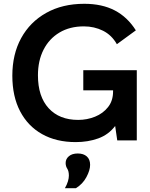

<svg xmlns="http://www.w3.org/2000/svg" viewBox="-20 -740 792 1012"><path d="M419 -370H701V0H598L587 -76Q552 -30 498 -10.5Q444 9 379 9Q277 9 202 -33Q127 -75 86 -153.5Q45 -232 45 -341Q45 -454 91.5 -539Q138 -624 223.5 -672Q309 -720 424 -720Q518 -720 585 -685Q652 -650 696 -580L596 -507Q569 -555 523 -578Q477 -601 422 -601Q348 -601 293.5 -568.5Q239 -536 209.5 -478Q180 -420 180 -343Q180 -231 236.5 -169.5Q293 -108 392 -108Q439 -108 481 -125Q523 -142 549.5 -175.5Q576 -209 576 -258V-264H419ZM322 252Q333 233 338 216Q343 199 343 186Q343 162 334.5 149Q326 136 326 119Q326 98 343 83.5Q360 69 390 69Q420 69 437.5 84.5Q455 100 455 129Q455 157 435.5 193.5Q416 230 380 252Z"/></svg>

Font: Livvic SemiBold
Style: Regular
Weight: 600
Designer: Jacques Le Bailly, Baron von Fonthausen
Version: Version 1.001; ttfautohint (v1.8.2)